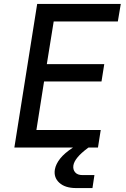

<svg xmlns="http://www.w3.org/2000/svg" viewBox="-20 -750 640 976"><path d="M53 0 169 -730H594L579 -641H253L218 -424H510L496 -336H204L165 -89H492L478 0H430L427 2Q392 28 374 50Q356 72 353 91Q350 112 362 126Q374 140 399 140H460L450 206H367Q311 206 281.5 179Q252 152 259 111Q264 84 285.5 56.5Q307 29 351 0Z"/></svg>

Font: JetBrains Mono NL Medium
Style: Italic
Weight: 500
Italic angle: -9°
Monospace: yes
Designer: Philipp Nurullin, Konstantin Bulenkov
Foundry: JetBrains
Version: Version 2.305; ttfautohint (v1.8.4.7-5d5b)